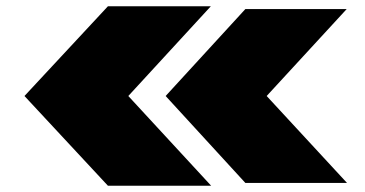

<svg xmlns="http://www.w3.org/2000/svg" viewBox="-20 -620 1163 612"><path d="M58 -314 324 -28H653L389 -314L652 -600H324ZM508 -314 762 -37H1086L830 -314L1085 -591H762Z"/></svg>

Font: Mattone Black
Style: Regular
Weight: 900
Width: 6
Designer: Nunzio Mazzaferro
Foundry: Collletttivo
Version: Version 2.000;Glyphs 3.2 (3217)